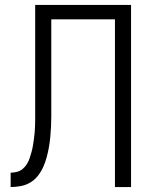

<svg xmlns="http://www.w3.org/2000/svg" viewBox="-20 -755 640 775"><path d="M444 0V-677H187V-327Q187 -306 187 -285Q187 -264 186 -243.5Q185 -223 183 -202Q181 -181 177.5 -161Q174 -141 168.5 -120.5Q163 -100 154.5 -81Q146 -62 133 -45.5Q120 -29 102.5 -18.5Q85 -8 64.5 -4Q44 0 23 0V-58Q36 -58 49 -61.5Q62 -65 72 -73.5Q82 -82 89 -93.5Q96 -105 100 -117.5Q104 -130 107.5 -142.5Q111 -155 113 -168Q115 -181 117 -194Q119 -207 120 -220.5Q121 -234 121.5 -247Q122 -260 122 -273Q122 -286 122 -299.5Q122 -313 122 -326V-735H509V0Z"/></svg>

Font: Iosevka Light Extended
Style: Regular
Weight: 300
Width: 7
Monospace: yes
Designer: Belleve Invis
Foundry: Belleve Invis
Version: Version 32.5.0; ttfautohint (v1.8.4)